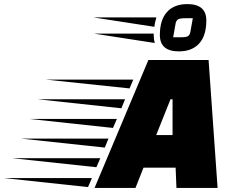

<svg xmlns="http://www.w3.org/2000/svg" viewBox="-270 -918 1141 938"><path d="M392 0H192L455 -625H749L793 0H592L588 -99H431ZM573 -258V-433H563L493 -258ZM160 -4 -250 -48H179ZM201 -101 -209 -145H220ZM242 -197 -168 -241H260ZM282 -293 -127 -337H301ZM323 -389 -86 -433H341ZM404 -582 -4 -625H422ZM363 -486 -45 -529H381ZM404 -582 422 -625H-4ZM616 -736Q643 -736 650.5 -743Q658 -750 660 -762L672 -829H635Q606 -829 598 -822Q590 -815 588 -804L576 -736ZM645 -898Q738 -898 738 -818Q738 -744 703 -705.5Q668 -667 604 -667Q511 -667 511 -747Q511 -821 546 -859.5Q581 -898 645 -898ZM484 -787 186 -833H494Q486 -807 484 -787ZM481 -747Q481 -726 486 -708L188 -754H481Z"/></svg>

Font: Faster One
Style: Regular
Weight: 400
Designer: Eduardo Rodriguez Tunni
Foundry: Eduardo Rodriguez Tunni
Version: Version 1.002